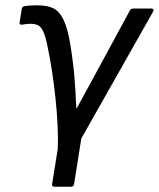

<svg xmlns="http://www.w3.org/2000/svg" viewBox="-20 -520 600 725"><path d="M185.1 185.1Q180.7 185.1 178.2 182.1Q175.8 179.2 176.8 174.8L198.2 42Q201.2 -38.6 189.5 -149.4Q177.7 -260.3 158.2 -351.1Q151.4 -384.3 143.3 -401.1Q135.3 -418 125 -423.8Q114.7 -429.7 97.2 -430.2Q83.5 -430.2 62 -426.8Q57.1 -426.3 55.2 -428.7Q53.2 -431.2 54.2 -436L62 -484.9Q63.5 -494.6 69.8 -496.1Q88.9 -500 119.1 -500Q159.2 -500 182.1 -488.3Q205.1 -476.6 220.5 -444.1Q235.8 -411.6 246.1 -349.1Q252.4 -311 259.8 -245.1Q265.1 -184.6 268.1 -111.8H270Q284.2 -137.7 313.7 -191.4Q343.3 -245.1 356.9 -271L470.2 -480Q474.1 -487.8 482.9 -487.8H551.8Q557.1 -487.8 559.1 -484.6Q561 -481.4 558.1 -476.1L287.1 2.9L259.8 174.8Q257.8 185.1 249 185.1Z"/></svg>

Font: Sofia Sans
Style: Italic
Weight: 400
Italic angle: -9°
Designer: Botio Nikoltchev, Ani Petrova
Foundry: lettersoup
Version: Version 4.100